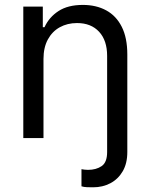

<svg xmlns="http://www.w3.org/2000/svg" viewBox="-20 -573 625 797"><path d="M424.7 0H508.5V58.2Q508.5 105.1 489.5 137.8Q470.5 170.5 438.4 187.5Q406.2 204.5 366.5 204.5Q353.7 204.5 340.7 204Q327.8 203.5 318.2 200.3V129.3Q323.5 130.3 330.6 131.2Q337.7 132.1 345.2 132.1Q379.3 132.1 402 116.5Q424.7 100.9 424.7 58.2ZM160.5 -328.1V0H76.7V-545.5H157.7V-460.2H164.8Q183.9 -501.8 223 -527.2Q262.1 -552.6 323.9 -552.6Q379.3 -552.6 420.8 -530Q462.4 -507.5 485.4 -461.8Q508.5 -416.2 508.5 -346.6V0H424.7V-340.9Q424.7 -405.2 391.3 -441.2Q358 -477.3 299.7 -477.3Q259.6 -477.3 228.2 -459.9Q196.7 -442.5 178.6 -409.1Q160.5 -375.7 160.5 -328.1Z"/></svg>

Font: InterMG
Style: Regular
Weight: 400
Designer: Rasmus Andersson
Foundry: rsms
Version: Version 3.019;December 26, 2023;FontCreator 15.0.0.2955 64-b